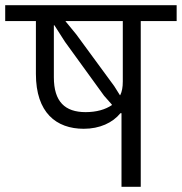

<svg xmlns="http://www.w3.org/2000/svg" viewBox="-40 -718 699 738"><path d="M427 0H501V-637H639V-698H-20V-637H98V-434C98 -285 176 -223 282 -223C343 -223 393 -246 423 -283H427ZM421 -352 399 -387 253 -586 212 -636V-637H432V-405C432 -383 429 -366 422 -352ZM167 -421V-621H169L210 -557L360 -350L390 -316V-314C365 -297 331 -287 289 -287C210 -287 167 -327 167 -421Z"/></svg>

Font: IBM Plex Devanagari
Style: Regular
Weight: 400
Designer: Mike Abbink, Paul van der Laan, Pieter van Rosmalen, Erin McLaughlin
Foundry: Bold Monday
Version: Version 1.0